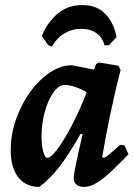

<svg xmlns="http://www.w3.org/2000/svg" viewBox="-20 -721 531 753"><path d="M451 -153 468 -151 484 -116Q411 -40 375 -14Q339 12 310 12Q290 12 279.5 2.5Q269 -7 269 -24Q269 -44 304 -195L296 -196Q251 -116 212.5 -66.5Q174 -17 134 12Q81 12 51.5 -26Q22 -64 22 -132Q22 -212 57.5 -289.5Q93 -367 148.5 -416Q204 -465 262 -465L349 -448L357 -470L368 -476L445 -463L453 -446Q431 -362 411.5 -268Q392 -174 381 -106L384 -102Q391 -102 404 -112Q417 -122 451 -153ZM320 -359Q299 -372 275 -380Q251 -388 233 -388Q211 -388 190 -359Q169 -330 156 -283.5Q143 -237 143 -188Q143 -151 149.5 -126.5Q156 -102 166 -102Q180 -102 207 -138.5Q234 -175 264.5 -234.5Q295 -294 320 -359ZM184 -538 169 -544 144 -580Q165 -632 205 -666.5Q245 -701 302 -701Q362 -701 395 -664.5Q428 -628 437 -575L407 -544L390 -543Q381 -576 357 -592Q333 -608 299 -608Q263 -608 232.5 -590Q202 -572 184 -538Z"/></svg>

Font: Alegreya
Style: Bold Italic
Weight: 700
Italic angle: -7°
Designer: Juan Pablo del Peral
Foundry: Huerta Tipografica
Version: Version 2.007; ttfautohint (v1.6)